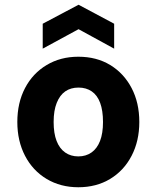

<svg xmlns="http://www.w3.org/2000/svg" viewBox="-20 -777 661 809"><path d="M310 12Q235 12 176.5 -23Q118 -58 85.5 -120.5Q53 -183 53 -263Q53 -344 85.5 -406Q118 -468 176.5 -503Q235 -538 310 -538Q387 -538 444.5 -503Q502 -468 534.5 -406Q567 -344 567 -263Q567 -183 534.5 -120.5Q502 -58 444 -23Q386 12 310 12ZM310 -118Q342 -118 365.5 -134.5Q389 -151 401.5 -183Q414 -215 414 -263Q414 -311 402 -343.5Q390 -376 366.5 -392Q343 -408 311 -408Q278 -408 255 -392Q232 -376 219 -343.5Q206 -311 206 -263Q206 -215 218.5 -183Q231 -151 254.5 -134.5Q278 -118 310 -118ZM160 -572V-677L311 -757L461 -677V-572L311 -654Z"/></svg>

Font: DM Sans 9pt Black
Style: Regular
Weight: 900
Version: Version 4.004;gftools[0.9.30]